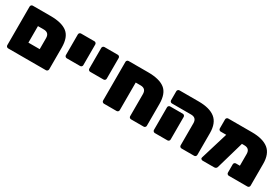

<svg xmlns="http://www.w3.org/2000/svg" viewBox="54 -1397 3240 2223"><g transform="rotate(30 1674.0 -285.5)"><path d="M77 -571H315Q465 -571 537.5 -514.5Q610 -458 610 -318V-28Q610 -17 602 -8.5Q594 0 582 0H77Q66 0 58 -8Q50 -16 50 -27V-544Q50 -555 58 -563Q66 -571 77 -571ZM324 -396H247V-175H398V-321Q398 -396 324 -396Z M928 -544V-267Q928 -256 920 -248Q912 -240 901 -240H722Q711 -240 703 -248Q695 -256 695 -267V-544Q695 -555 703 -563Q711 -571 722 -571H901Q912 -571 920 -563Q928 -555 928 -544Z M1241 -544V-267Q1241 -256 1233 -248Q1225 -240 1214 -240H1035Q1024 -240 1016 -248Q1008 -256 1008 -267V-544Q1008 -555 1016 -563Q1024 -571 1035 -571H1214Q1225 -571 1233 -563Q1241 -555 1241 -544Z M1358 -571H1620Q1770 -571 1843 -514.5Q1916 -458 1916 -318V-27Q1916 -16 1908 -8Q1900 0 1889 0H1720Q1709 0 1701 -7.5Q1693 -15 1693 -26V-321Q1693 -396 1619 -396H1554V-27Q1554 -16 1546 -8Q1538 0 1527 0H1358Q1347 0 1339 -8Q1331 -16 1331 -27V-544Q1331 -555 1339 -563Q1347 -571 1358 -571Z M2234 -27Q2234 -16 2226 -8Q2218 0 2207 0H2038Q2027 0 2019 -8Q2011 -16 2011 -27V-329Q2011 -340 2019 -348Q2027 -356 2038 -356H2207Q2218 -356 2226 -348Q2234 -340 2234 -329ZM2038 -571H2295Q2442 -571 2516.5 -511.5Q2591 -452 2591 -318V-27Q2591 -16 2583 -8Q2575 0 2564 0H2395Q2384 0 2376 -7.5Q2368 -15 2368 -26V-321Q2368 -396 2294 -396H2038Q2027 -396 2019 -404Q2011 -412 2011 -423V-544Q2011 -555 2019 -563Q2027 -571 2038 -571Z M2690 -571H3007Q3154 -571 3228.5 -511.5Q3303 -452 3303 -318V-27Q3303 -16 3295 -8Q3287 0 3276 0H3027Q3016 0 3008 -8Q3000 -16 3000 -27V-138Q3000 -149 3008 -157Q3016 -165 3027 -165H3080V-321Q3080 -396 3006 -396H2974L2867 -25Q2859 0 2830 0H2677Q2667 0 2659 -6.5Q2651 -13 2651 -19Q2651 -25 2653 -31L2764 -396H2690Q2679 -396 2671 -404Q2663 -412 2663 -423V-544Q2663 -555 2671 -563Q2679 -571 2690 -571Z"/></g></svg>

Font: Rubik One
Style: Regular
Weight: 400
Designer: Hubert and Fischer with Elvire Volk Leonovitch
Foundry: Hubert and Fischer with Elvire Volk Leonovitch
Version: Version 1.001